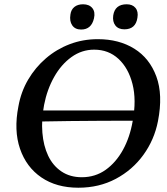

<svg xmlns="http://www.w3.org/2000/svg" viewBox="-20 -868 781 897"><path d="M346 9Q244 9 173.5 -39Q103 -87 73.5 -173Q44 -259 66 -371Q78 -439 111.5 -496Q145 -553 194.5 -595.5Q244 -638 305.5 -661.5Q367 -685 437 -685Q536 -685 607.5 -640.5Q679 -596 710.5 -510.5Q742 -425 718 -302Q701 -215 650 -144.5Q599 -74 521 -32.5Q443 9 346 9ZM362 -40Q425 -40 473.5 -74.5Q522 -109 554.5 -168Q587 -227 600 -303Q618 -401 599 -475.5Q580 -550 533.5 -593Q487 -636 420 -636Q362 -636 314 -601.5Q266 -567 233 -508.5Q200 -450 186 -378Q173 -309 178 -248Q183 -187 205 -140.5Q227 -94 267 -67Q307 -40 362 -40ZM148 -300V-352H645V-304Q597 -304 545.5 -304Q494 -304 435 -303.5Q376 -303 305 -302.5Q234 -302 148 -300ZM359 -730Q331 -730 317.5 -749.5Q304 -769 309 -800Q312 -823 327.5 -835.5Q343 -848 368 -848Q397 -848 411.5 -830Q426 -812 419 -782Q407 -730 359 -730ZM561 -731Q533 -731 519 -749Q505 -767 509 -796Q517 -848 572 -848Q599 -848 613 -831Q627 -814 622 -785Q614 -731 561 -731Z"/></svg>

Font: Vollkorn Medium
Style: Italic
Weight: 500
Italic angle: -11°
Designer: Friedrich Althausen
Foundry: Friedrich Althausen
Version: Version 5.000